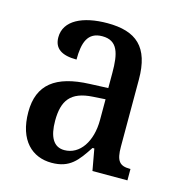

<svg xmlns="http://www.w3.org/2000/svg" viewBox="-88 -626 673 716"><g transform="rotate(15 248.5 -268.5)"><path d="M173 10C244 10 270 -27 307 -83H314L329 0H464V-44H461C422 -44 408 -60 408 -115V-374C408 -500 352 -547 241 -547C146 -547 77 -514 77 -449C77 -406 106 -386 164 -386C164 -451 178 -495 235 -495C295 -495 306 -447 306 -373V-314L235 -311C105 -306 41 -257 41 -151C41 -41 99 10 173 10ZM207 -48C165 -48 146 -84 146 -145C146 -223 174 -263 259 -268L307 -271V-191C307 -108 267 -48 207 -48Z"/></g></svg>

Font: Noto Serif Bengali Condensed Medium
Style: Regular
Weight: 500
Width: 3
Designer: Juan Bruce, Universal Thirst, Indian Type Foundry and the Monotype Design Team.
Foundry: Monotype Imaging Inc.
Version: Version 2.003